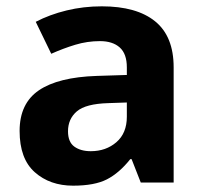

<svg xmlns="http://www.w3.org/2000/svg" viewBox="-20 -577 644 607"><path d="M302 -557Q412 -557 470.5 -509.5Q529 -462 529 -364V0H425L396 -74H392Q357 -30 318 -10Q279 10 211 10Q138 10 90 -32.5Q42 -75 42 -163Q42 -250 103 -291.5Q164 -333 286 -337L381 -340V-364Q381 -407 358.5 -427Q336 -447 296 -447Q256 -447 218 -435.5Q180 -424 142 -407L93 -508Q137 -531 190.5 -544Q244 -557 302 -557ZM323 -251Q251 -249 223 -225Q195 -201 195 -162Q195 -128 215 -113.5Q235 -99 267 -99Q315 -99 348 -127.5Q381 -156 381 -208V-253Z"/></svg>

Font: Noto Sans Ol Chiki
Style: Regular
Weight: 400
Designer: Monotype Design Team, Lewis McGuffie
Foundry: Monotype Imaging Inc.
Version: Version 2.003